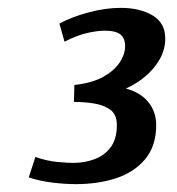

<svg xmlns="http://www.w3.org/2000/svg" viewBox="-20 -737 449 488"><path d="M173 -269Q145 -269 112.5 -273Q80 -277 53 -286L70 -338Q99 -328 124.5 -325.5Q150 -323 167 -323Q195 -323 220.5 -332.5Q246 -342 261.5 -363Q277 -384 277 -419Q277 -446 260.5 -458Q244 -470 219 -474Q194 -478 168 -478L169 -521Q214 -526 242 -541.5Q270 -557 284 -578Q298 -599 298 -620Q298 -639 286.5 -649Q275 -659 246 -659Q227 -659 201 -653Q175 -647 144 -631L131 -677Q162 -694 205 -705.5Q248 -717 287 -717Q335 -717 367.5 -698Q400 -679 400 -639Q400 -611 386 -586.5Q372 -562 349.5 -543Q327 -524 300 -512Q337 -502 357 -477.5Q377 -453 377 -419Q377 -366 349 -332.5Q321 -299 275 -284Q229 -269 173 -269Z"/></svg>

Font: Manuale SemiBold
Style: Italic
Weight: 600
Italic angle: -11°
Designer: Eduardo Tunni / Pablo Cosgaya
Foundry: Eduardo Tunni / Pablo Cosgaya
Version: Version 1.002